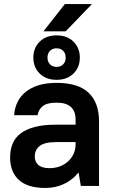

<svg xmlns="http://www.w3.org/2000/svg" viewBox="-20 -920 570 950"><path d="M301 -900H435L305 -765H195ZM205 10Q116 10 73 -30Q30 -70 30 -141Q30 -178 42 -208Q54 -238 81 -259Q108 -280 151 -291.5Q194 -303 255 -303H354V-330Q354 -369 331 -390.5Q308 -412 260 -412Q212 -412 191 -394.5Q170 -377 166 -350H50Q52 -384 66 -413.5Q80 -443 106 -464.5Q132 -486 170.5 -498Q209 -510 260 -510Q367 -510 418.5 -461Q470 -412 470 -320V0H380L369 -65H367Q338 -29 296 -9.5Q254 10 205 10ZM225 -88Q253 -88 276.5 -97Q300 -106 317 -121.5Q334 -137 344 -158.5Q354 -180 354 -205V-217H260Q200 -217 176 -197.5Q152 -178 152 -145Q152 -120 169.5 -104Q187 -88 225 -88ZM260 -525Q208 -525 176.5 -556Q145 -587 145 -635Q145 -683 176.5 -714Q208 -745 260 -745Q312 -745 343.5 -714Q375 -683 375 -635Q375 -587 343.5 -556Q312 -525 260 -525ZM260 -589Q280 -589 292.5 -601.5Q305 -614 305 -635Q305 -656 292.5 -668.5Q280 -681 260 -681Q240 -681 227.5 -668.5Q215 -656 215 -635Q215 -614 227.5 -601.5Q240 -589 260 -589Z"/></svg>

Font: PT Root UI Bold
Style: Regular
Weight: 700
Designer: Vitaly Kuzmin
Foundry: ParaType Ltd.
Version: Version 2.000G